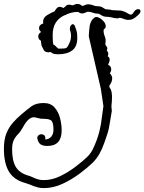

<svg xmlns="http://www.w3.org/2000/svg" viewBox="-29 -687 740 984"><path d="M270 -409Q266 -409 262.5 -409Q259 -409 255 -410H252Q245 -410 237 -416Q233 -418 229 -421Q227 -420 225 -419.5Q223 -419 221 -419Q202 -419 196 -429.5Q190 -440 184 -453Q182 -463 181.5 -468.5Q181 -474 181 -478Q167 -485 167 -500Q167 -515 182 -523Q171 -532 171 -543Q171 -560 193 -567Q192 -569 192 -572Q192 -575 192 -577Q192 -597 213.5 -610Q235 -623 251 -629Q256 -639 262.5 -645.5Q269 -652 278 -652Q286 -652 295 -646Q305 -651 309 -657Q313 -663 328 -663Q332 -663 335 -661.5Q338 -660 341 -660Q348 -660 354 -663.5Q360 -667 367 -667Q381 -667 390 -658L391 -657H396Q402 -659 408.5 -662Q415 -665 422 -665Q436 -665 447.5 -660Q459 -655 472 -655Q489 -655 499.5 -647Q510 -639 518 -639Q526 -639 532.5 -638Q539 -637 546 -635Q555 -634 564.5 -634Q574 -634 583 -633H587Q594 -633 597 -631Q602 -630 607 -628Q612 -626 616 -624L625 -619Q636 -612 640 -612Q648 -612 652.5 -619Q657 -626 661 -631Q669 -640 679 -640Q691 -640 691 -629Q691 -624 685 -616Q678 -608 663 -596.5Q648 -585 629 -585Q620 -585 612.5 -587.5Q605 -590 597 -593L586 -596Q583 -596 580.5 -594.5Q578 -593 574 -593Q560 -593 546 -597Q532 -601 518 -601Q502 -601 490.5 -609Q479 -617 472 -617Q459 -617 446.5 -622Q434 -627 420 -627Q412 -624 405 -621Q398 -618 391 -618Q382 -618 371 -626H370Q356 -626 342 -623Q328 -620 316 -615Q309 -610 300 -608Q272 -595 256.5 -570.5Q241 -546 241 -508Q241 -495 241.5 -482Q242 -469 245 -458Q254 -455 261 -445Q266 -443 269 -438H285Q291 -438 297.5 -438.5Q304 -439 308 -440Q313 -442 316.5 -447Q320 -452 326 -465Q335 -482 335 -505Q335 -519 331 -528Q330 -531 329.5 -534Q329 -537 329 -540Q329 -550 334 -556.5Q339 -563 344 -563Q351 -563 355 -553Q363 -531 365 -522Q367 -513 367 -491Q367 -448 341 -428.5Q315 -409 270 -409ZM196 277Q180 277 167.5 274Q155 271 144 267Q134 263 124.5 259Q115 255 104 252Q43 236 17 193Q-9 150 -9 75Q-9 29 3.5 -2.5Q16 -34 36.5 -57.5Q57 -81 82 -102Q109 -125 132 -142Q155 -159 195 -159Q230 -159 250 -137Q270 -115 278.5 -82.5Q287 -50 287 -19Q287 61 214 61Q192 61 180 53.5Q168 46 163 26Q160 15 167 8Q174 1 183 1Q190 1 196 5Q202 9 203 17Q204 20 203.5 22.5Q203 25 202 28Q222 27 233.5 13.5Q245 0 245 -22Q245 -54 236.5 -66Q228 -78 196 -78Q176 -78 164.5 -82Q153 -86 143 -86Q132 -86 118 -75Q104 -63 90.5 -38Q77 -13 63 1Q50 14 41.5 31.5Q33 49 33 78Q33 136 51.5 167.5Q70 199 113 212Q124 215 133 219Q142 223 151 227Q161 231 171.5 233.5Q182 236 196 236Q238 236 280 215.5Q322 195 358 167.5Q394 140 416 119Q435 101 446 79Q457 57 467 30Q476 4 480.5 -14Q485 -32 488 -50Q491 -67 493.5 -88.5Q496 -110 501 -143L488 -231L426 -501Q427 -517 428 -531Q429 -545 431 -557Q434 -570 440 -580.5Q446 -591 457 -598Q459 -600 465 -600Q473 -600 482 -594.5Q491 -589 499 -581Q513 -567 513 -552Q513 -544 508 -541Q507 -540 505 -538Q503 -536 502 -534Q501 -517 508 -500.5Q515 -484 511 -464Q510 -457 515.5 -451.5Q521 -446 521 -438Q521 -434 518 -428Q526 -420 526 -411Q526 -405 523 -399Q533 -392 533 -383Q533 -374 530.5 -368.5Q528 -363 525 -355Q541 -349 541 -331Q541 -322 534 -311L535 -310Q546 -299 546 -285Q546 -275 541.5 -265Q537 -255 531 -247L533 -238V-237Q540 -230 542.5 -217Q545 -204 545 -189Q545 -167 542 -143L544 -118Q538 -84 535 -64Q532 -44 529 -29.5Q526 -15 520.5 1.5Q515 18 506 44Q495 76 480.5 101.5Q466 127 445 148Q420 172 379.5 202.5Q339 233 291.5 255Q244 277 196 277Z"/></svg>

Font: RU Serius
Style: Regular
Weight: 400
Designer: Robert E. Leuschke
Foundry: Robert E. Leuschke
Version: Version 1.011; ttfautohint (v1.8.3)